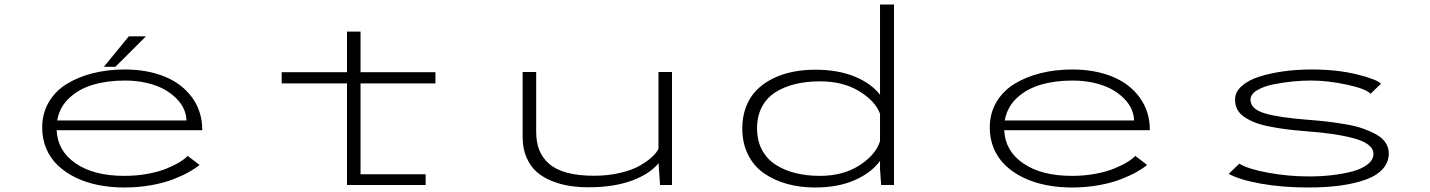

<svg xmlns="http://www.w3.org/2000/svg" viewBox="-20 -820 6340 851"><path d="M440.5 -524 551 -659H627L491.5 -524ZM864.5 -89Q846 -73.5 818 -57.8Q790 -42 748.8 -25.8Q707.5 -9.5 650.5 0.8Q593.5 11 531.5 11Q470 11 415.2 0Q360.5 -11 315.2 -33Q270 -55 236.8 -86.5Q203.5 -118 185.2 -161Q167 -204 167 -255Q167 -318 196.5 -367.8Q226 -417.5 276.8 -448.5Q327.5 -479.5 392.8 -495.8Q458 -512 532.5 -512Q632 -512 709.2 -480.8Q786.5 -449.5 831.5 -387.8Q876.5 -326 876.5 -243H231Q235 -151 315.5 -95.8Q396 -40.5 531.5 -40.5Q585.5 -40.5 634.2 -49.5Q683 -58.5 717.2 -72.5Q751.5 -86.5 775 -100.8Q798.5 -115 812 -129ZM533.5 -463Q455.5 -463 392.8 -444.5Q330 -426 286.8 -385.5Q243.5 -345 233.5 -286H806.5Q806 -311.5 795 -336.5Q784 -361.5 761.2 -384.2Q738.5 -407 706.8 -424.5Q675 -442 630.2 -452.5Q585.5 -463 533.5 -463Z M1228.5 -450.5V-500H1518V-680H1578V-500H1910V-450.5H1578V-47.5H1866.5V0H1518V-450.5Z M2589.5 10Q2544 10 2504 3.8Q2464 -2.5 2425 -18.2Q2386 -34 2358.2 -58.5Q2330.5 -83 2313.5 -122.2Q2296.5 -161.5 2296.5 -211.5V-501H2356.5V-236.5Q2356.5 -190 2370.2 -155Q2384 -120 2413.8 -94Q2443.5 -68 2493.5 -54.5Q2543.5 -41 2613 -41Q2674.5 -41 2727.8 -53.5Q2781 -66 2814.8 -85.2Q2848.5 -104.5 2869.5 -123.8Q2890.5 -143 2898.5 -160.5V-501H2958.5V0H2905.5L2899 -96.5Q2859.5 -48.5 2779.8 -19.2Q2700 10 2589.5 10Z M3593.5 -511Q3694 -511 3767.8 -480.8Q3841.5 -450.5 3880.5 -400V-800H3942.5V0H3885.5L3880.5 -71V-107Q3841.5 -53.5 3767.5 -21.2Q3693.5 11 3593 11Q3526 11 3468.8 -4.8Q3411.5 -20.5 3366.5 -51.8Q3321.5 -83 3295.8 -134Q3270 -185 3270 -251Q3270 -304 3287 -347.5Q3304 -391 3333.8 -421Q3363.5 -451 3404.8 -471.5Q3446 -492 3493.2 -501.5Q3540.5 -511 3593.5 -511ZM3335.5 -251Q3335.5 -197 3357.2 -156Q3379 -115 3417.8 -90Q3456.5 -65 3506 -52.8Q3555.5 -40.5 3614 -40.5Q3716.5 -40.5 3788.8 -86.8Q3861 -133 3880.5 -194V-316Q3859.5 -372.5 3787.8 -416Q3716 -459.5 3614.5 -459.5Q3555.5 -459.5 3506.2 -447.8Q3457 -436 3418 -411.8Q3379 -387.5 3357.2 -346.5Q3335.5 -305.5 3335.5 -251Z M5064.5 -89Q5046 -73.5 5018 -57.8Q4990 -42 4948.8 -25.8Q4907.5 -9.5 4850.5 0.8Q4793.5 11 4731.5 11Q4670 11 4615.2 0Q4560.5 -11 4515.2 -33Q4470 -55 4436.8 -86.5Q4403.5 -118 4385.2 -161Q4367 -204 4367 -255Q4367 -318 4396.5 -367.8Q4426 -417.5 4476.8 -448.5Q4527.5 -479.5 4592.8 -495.8Q4658 -512 4732.5 -512Q4832 -512 4909.2 -480.8Q4986.5 -449.5 5031.5 -387.8Q5076.5 -326 5076.5 -243H4431Q4435 -151 4515.5 -95.8Q4596 -40.5 4731.5 -40.5Q4785.5 -40.5 4834.2 -49.5Q4883 -58.5 4917.2 -72.5Q4951.5 -86.5 4975 -100.8Q4998.5 -115 5012 -129ZM4733.5 -463Q4655.5 -463 4592.8 -444.5Q4530 -426 4486.8 -385.5Q4443.5 -345 4433.5 -286H5006.5Q5006 -311.5 4995 -336.5Q4984 -361.5 4961.2 -384.2Q4938.5 -407 4906.8 -424.5Q4875 -442 4830.2 -452.5Q4785.5 -463 4733.5 -463Z M5778 11Q5665 11 5570 -5.8Q5475 -22.5 5426 -49.5L5473 -94.5Q5511 -71 5600.5 -54.5Q5690 -38 5781 -38Q5834 -38 5882.8 -43.5Q5931.5 -49 5974 -60.2Q6016.5 -71.5 6042 -91.8Q6067.5 -112 6067.5 -138.5Q6067.5 -161.5 6044.2 -179Q6021 -196.5 5976.8 -208Q5932.5 -219.5 5882.5 -226.5Q5832.5 -233.5 5766 -238.5Q5717 -242.5 5680 -247.2Q5643 -252 5605.5 -259.5Q5568 -267 5542 -277.2Q5516 -287.5 5495.2 -301.5Q5474.5 -315.5 5464.2 -335Q5454 -354.5 5454 -378.5Q5454 -412 5483.5 -438.5Q5513 -465 5562.2 -480.5Q5611.5 -496 5670.2 -504Q5729 -512 5793.5 -512Q5906 -512 5993.5 -490.5Q6081 -469 6101 -449L6055 -404.5Q6033 -427 5948.8 -445Q5864.5 -463 5791.5 -463Q5752.5 -463 5710.5 -459Q5668.5 -455 5624 -446Q5579.5 -437 5551 -419.5Q5522.5 -402 5522.5 -378Q5522.5 -336.5 5586.5 -317.5Q5650.5 -298.5 5784 -288.5Q5829 -285 5864.8 -280.8Q5900.5 -276.5 5943.8 -269.2Q5987 -262 6018.8 -251Q6050.5 -240 6078.2 -225Q6106 -210 6120.8 -188.2Q6135.5 -166.5 6135.5 -140Q6135.5 -100 6107.8 -70Q6080 -40 6030.2 -22.8Q5980.5 -5.5 5917.8 2.8Q5855 11 5778 11Z"/></svg>

Font: League Mono Extended UltraLight
Style: Regular
Weight: 200
Width: 9
Designer: Tyler Finck
Foundry: The League of Moveable Type / Tyler Finck
Version: Version 2.210